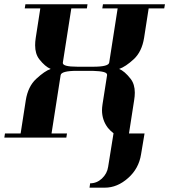

<svg xmlns="http://www.w3.org/2000/svg" viewBox="-20 -635 781 886"><path d="M0 0 2.9 -19H75.2L99.1 -172.9Q109.4 -236.3 147 -271Q186.5 -307.6 213.9 -316.9Q188.5 -327.1 161.1 -361.8Q142.1 -386.7 142.1 -426.3Q142.1 -442.4 145 -460.9L166 -596.2H94.2L97.2 -615.2H383.8L380.9 -596.2H309.1L270 -346.2Q268.6 -336.4 285.2 -331.8Q301.8 -327.1 337.9 -327.1H410.2Q481 -327.1 483.9 -346.2L522.9 -596.2H452.1L455.1 -615.2H741.2L737.8 -596.2H666L645 -460.9Q634.8 -396.5 597.2 -361.8Q559.6 -327.1 529.8 -316.9Q554.7 -307.1 583 -271Q602.1 -246.1 602.1 -207.5Q602.1 -191.4 599.1 -172.9L575.2 -19H647L630.9 77.1Q620.6 142.6 571.8 186Q521.5 231 463.9 231H393.1L396 210.9Q426.8 210.9 450.2 189Q474.6 166 479 134.8L503.9 -20Q488.3 -32.2 478 -44.9Q450.7 -80.6 450.7 -126.5Q450.7 -137.7 453.1 -153.8L474.1 -288.1Q475.6 -297.9 459.2 -302.5Q442.9 -307.1 407.2 -308.1H335Q262.7 -308.1 259.8 -288.1L217.8 -19H289.1L286.1 0Z"/></svg>

Font: Hjet
Style: Italic
Weight: 400
Designer: T. Christopher White
Version: Version 1.2